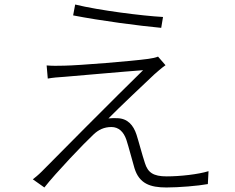

<svg xmlns="http://www.w3.org/2000/svg" viewBox="-20 -796 1040 848"><path d="M312 -776 303 -728C426 -704 595 -682 692 -673L700 -721C609 -726 418 -750 312 -776ZM711 -508 678 -546C669 -542 651 -538 635 -536C564 -526 328 -507 265 -506C235 -505 209 -505 186 -507L191 -449C213 -453 236 -455 268 -457C331 -462 528 -480 612 -486C509 -386 197 -72 164 -38C149 -23 134 -11 125 -4L176 32C225 -31 354 -166 393 -202C415 -223 440 -235 472 -235C504 -235 526 -214 538 -179C548 -149 565 -83 574 -53C595 15 643 32 715 32C770 32 855 25 898 17L901 -40C856 -26 776 -17 716 -17C657 -17 633 -34 620 -76C608 -112 593 -170 583 -201C569 -244 543 -273 498 -274C488 -275 470 -274 459 -273C504 -319 627 -435 661 -467C670 -475 696 -498 711 -508Z"/></svg>

Font: Noto Sans CJK SC Light
Style: Regular
Weight: 300
Designer: Ryoko NISHIZUKA 西塚涼子 (kana, bopomofo & ideographs); Paul D. Hunt (Latin, Greek & Cyrillic); Sandoll Communications 산돌커뮤니
Foundry: Adobe
Version: Version 2.004;hotconv 1.0.118;makeotfexe 2.5.65603